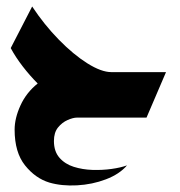

<svg xmlns="http://www.w3.org/2000/svg" viewBox="-20 -362 555 591"><path d="M132 200Q89 187 57 147Q25 107 25 37Q25 2 43 -37.5Q61 -77 96 -105Q72 -129 50 -157.5Q28 -186 13 -214L79 -342Q116 -286 161 -240Q206 -194 249 -167Q292 -140 323 -140H491L431 0H217Q205 0 188 7.5Q171 15 158.5 30.5Q146 46 146 72Q146 104 163 123.5Q180 143 207 151.5Q234 160 264.5 161Q295 162 323.5 158Q352 154 371 147Q348 174 306 190Q264 206 217 208.5Q170 211 132 200Z"/></svg>

Font: Reem Kufi
Style: Bold
Weight: 700
Designer: Khaled Hosny
Version: Version 1.001